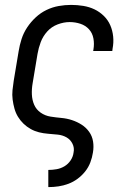

<svg xmlns="http://www.w3.org/2000/svg" viewBox="-20 -548 540 783"><path d="M177 215V145H178Q194 145 211 142Q228 139 243 130Q258 121 268 106Q278 91 280 74Q284 55 275.5 38Q267 21 251 12Q235 3 215.5 1Q196 -1 176.5 -2.5Q157 -4 139 -8.5Q121 -13 105 -22Q89 -31 76 -43.5Q63 -56 53.5 -71.5Q44 -87 39 -105Q34 -123 31.5 -142Q29 -161 31 -180.5Q33 -200 36 -219L56 -339Q60 -364 68 -389Q76 -414 91 -436.5Q106 -459 126 -477.5Q146 -496 170 -507.5Q194 -519 219.5 -523.5Q245 -528 270 -528Q295 -528 319.5 -524Q344 -520 365 -510Q386 -500 403 -483.5Q420 -467 429.5 -445.5Q439 -424 441.5 -399Q444 -374 439 -349L438 -340H360L361 -346Q365 -369 361 -391Q357 -413 343 -428.5Q329 -444 308 -451Q287 -458 264 -458Q240 -458 215 -448.5Q190 -439 172.5 -419.5Q155 -400 146 -376Q137 -352 133 -328L113 -208Q109 -185 110 -162.5Q111 -140 119.5 -120.5Q128 -101 146 -88.5Q164 -76 186 -72.5Q208 -69 230.5 -67Q253 -65 274 -58Q295 -51 313 -39.5Q331 -28 343.5 -10.5Q356 7 359.5 29Q363 51 359 74Q356 94 348.5 114Q341 134 327.5 151Q314 168 296.5 181Q279 194 259 201.5Q239 209 218.5 212Q198 215 178 215Z"/></svg>

Font: Iosevka Term Curly
Style: Italic
Weight: 400
Italic angle: -9°
Designer: Belleve Invis
Foundry: Belleve Invis
Version: Version 32.3.0